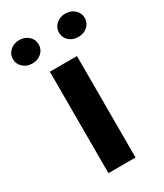

<svg xmlns="http://www.w3.org/2000/svg" viewBox="-234 -794 739 866"><g transform="rotate(-30 136.0 -360.5)"><path d="M206.5 -528.3V0H65.4V-528.3ZM-50.8 -660.2Q-50.8 -686 -31.5 -703.6Q-12.2 -721.2 16.1 -721.2Q45.4 -721.2 64.5 -703.6Q83.5 -686 83.5 -660.2Q83.5 -634.8 64.5 -617.2Q45.4 -599.6 16.1 -599.6Q-12.2 -599.6 -31.5 -617.2Q-50.8 -634.8 -50.8 -660.2ZM189 -659.7Q189 -685.5 208 -703.1Q227.1 -720.7 255.9 -720.7Q284.7 -720.7 304 -703.1Q323.2 -685.5 323.2 -659.7Q323.2 -634.3 304 -616.9Q284.7 -599.6 255.9 -599.6Q227.1 -599.6 208 -616.9Q189 -634.3 189 -659.7Z"/></g></svg>

Font: Vazirmatn RD
Style: Bold
Weight: 700
Designer: Saber Rastikerdar
Foundry: Saber Rastikerdar
Version: Version 32.102